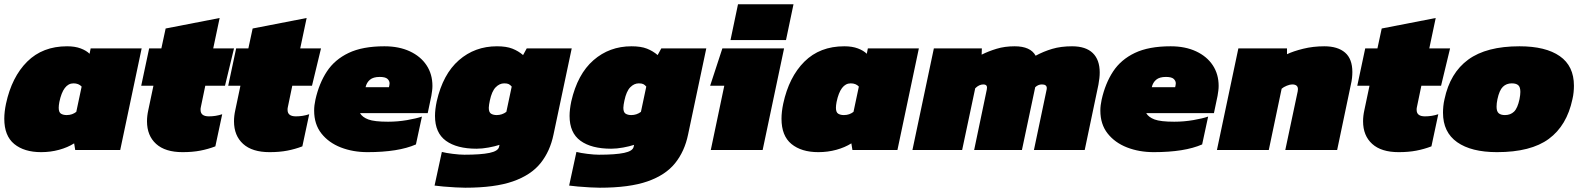

<svg xmlns="http://www.w3.org/2000/svg" viewBox="-24 -700 7380 896"><path d="M168 10Q89 10 42.5 -28Q-4 -66 -4 -146Q-4 -162 -2 -179.5Q0 -197 4 -216Q31 -341 103 -412.5Q175 -484 289 -484Q326 -484 352.5 -474Q379 -464 394 -449L399 -474H637L537 0H327L322 -31Q292 -12 252 -1Q212 10 168 10ZM287 -163Q301 -163 312 -167Q323 -171 332 -178L357 -296Q343 -311 319 -311Q271 -311 253 -224Q250 -208 250 -197Q250 -176 260.5 -169.5Q271 -163 287 -163Z M828 10Q747 10 704.5 -28.5Q662 -67 662 -134Q662 -159 668 -186L692 -300H635L672 -474H729L749 -567L1001 -616L971 -474H1068L1026 -300H934L913 -199Q912 -196 912 -192.5Q912 -189 912 -187Q912 -157 951 -157Q983 -157 1013 -167L981 -17Q947 -4 910.5 3Q874 10 828 10Z M1234 10Q1153 10 1110.5 -28.5Q1068 -67 1068 -134Q1068 -159 1074 -186L1098 -300H1041L1078 -474H1135L1155 -567L1407 -616L1377 -474H1474L1432 -300H1340L1319 -199Q1318 -196 1318 -192.5Q1318 -189 1318 -187Q1318 -157 1357 -157Q1389 -157 1419 -167L1387 -17Q1353 -4 1316.5 3Q1280 10 1234 10Z M1691 10Q1623 10 1566.5 -12Q1510 -34 1476 -77Q1442 -120 1442 -184Q1442 -208 1448 -235Q1465 -311 1501.5 -366.5Q1538 -422 1603 -453Q1668 -484 1770 -484Q1838 -484 1888.5 -460.5Q1939 -437 1966.5 -395.5Q1994 -354 1994 -299Q1994 -288 1992.5 -276.5Q1991 -265 1989 -253L1972 -172H1656Q1667 -153 1695 -142.5Q1723 -132 1787 -132Q1832 -132 1875.5 -139.5Q1919 -147 1945 -156L1917 -26Q1835 10 1691 10ZM1682 -293H1791L1793 -302Q1794 -305 1794 -311Q1794 -323 1784 -332Q1774 -341 1748 -341Q1718 -341 1702.5 -328Q1687 -315 1682 -293Z M2147 176Q2131 176 2102 174.5Q2073 173 2045 170.5Q2017 168 2004 166L2038 9Q2057 14 2089 18Q2121 22 2143 22Q2220 22 2260.5 13.5Q2301 5 2305 -15L2307 -24Q2286 -17 2256 -11.5Q2226 -6 2200 -6Q2108 -6 2057 -43Q2006 -80 2006 -159Q2006 -174 2008 -191Q2010 -208 2014 -227Q2043 -354 2117.5 -419Q2192 -484 2295 -484Q2339 -484 2367 -473Q2395 -462 2417 -443L2434 -474H2644L2559 -72Q2543 6 2498.5 61.5Q2454 117 2369.5 146.5Q2285 176 2147 176ZM2294 -163Q2319 -163 2339 -178L2364 -296Q2357 -304 2350 -307.5Q2343 -311 2329 -311Q2307 -311 2289 -292.5Q2271 -274 2262 -231Q2260 -221 2258.5 -212.5Q2257 -204 2257 -197Q2257 -176 2267.5 -169.5Q2278 -163 2294 -163Z M2775 176Q2759 176 2730 174.5Q2701 173 2673 170.5Q2645 168 2632 166L2666 9Q2685 14 2717 18Q2749 22 2771 22Q2848 22 2888.5 13.5Q2929 5 2933 -15L2935 -24Q2914 -17 2884 -11.5Q2854 -6 2828 -6Q2736 -6 2685 -43Q2634 -80 2634 -159Q2634 -174 2636 -191Q2638 -208 2642 -227Q2671 -354 2745.5 -419Q2820 -484 2923 -484Q2967 -484 2995 -473Q3023 -462 3045 -443L3062 -474H3272L3187 -72Q3171 6 3126.5 61.5Q3082 117 2997.5 146.5Q2913 176 2775 176ZM2922 -163Q2947 -163 2967 -178L2992 -296Q2985 -304 2978 -307.5Q2971 -311 2957 -311Q2935 -311 2917 -292.5Q2899 -274 2890 -231Q2888 -221 2886.5 -212.5Q2885 -204 2885 -197Q2885 -176 2895.5 -169.5Q2906 -163 2922 -163Z M3385 -513 3420 -680H3679L3644 -513ZM3293 0 3356 -300H3290L3347 -474H3635L3535 0Z M3795 10Q3716 10 3669.5 -28Q3623 -66 3623 -146Q3623 -162 3625 -179.5Q3627 -197 3631 -216Q3658 -341 3730 -412.5Q3802 -484 3916 -484Q3953 -484 3979.5 -474Q4006 -464 4021 -449L4026 -474H4264L4164 0H3954L3949 -31Q3919 -12 3879 -1Q3839 10 3795 10ZM3914 -163Q3928 -163 3939 -167Q3950 -171 3959 -178L3984 -296Q3970 -311 3946 -311Q3898 -311 3880 -224Q3877 -208 3877 -197Q3877 -176 3887.5 -169.5Q3898 -163 3914 -163Z M4234 0 4334 -474H4558L4557 -445Q4589 -461 4627 -472.5Q4665 -484 4711 -484Q4785 -484 4809 -440Q4846 -460 4886.5 -472Q4927 -484 4979 -484Q5043 -484 5075.5 -452.5Q5108 -421 5108 -362Q5108 -337 5102 -305L5038 0H4801L4859 -276Q4860 -280 4860.5 -283.5Q4861 -287 4861 -289Q4861 -306 4838 -306Q4821 -306 4807 -293L4745 0H4522L4581 -282Q4582 -286 4582 -292Q4582 -306 4565 -306Q4545 -306 4527 -288L4466 0Z M5360 10Q5292 10 5235.5 -12Q5179 -34 5145 -77Q5111 -120 5111 -184Q5111 -208 5117 -235Q5134 -311 5170.5 -366.5Q5207 -422 5272 -453Q5337 -484 5439 -484Q5507 -484 5557.5 -460.5Q5608 -437 5635.5 -395.5Q5663 -354 5663 -299Q5663 -288 5661.5 -276.5Q5660 -265 5658 -253L5641 -172H5325Q5336 -153 5364 -142.5Q5392 -132 5456 -132Q5501 -132 5544.5 -139.5Q5588 -147 5614 -156L5586 -26Q5504 10 5360 10ZM5351 -293H5460L5462 -302Q5463 -305 5463 -311Q5463 -323 5453 -332Q5443 -341 5417 -341Q5387 -341 5371.5 -328Q5356 -315 5351 -293Z M5655 0 5755 -474H5982V-447Q6011 -461 6057.5 -472.5Q6104 -484 6156 -484Q6219 -484 6253 -454.5Q6287 -425 6287 -364Q6287 -351 6285.5 -336.5Q6284 -322 6280 -305L6216 0H5974L6032 -274Q6033 -278 6033 -284Q6033 -306 6006 -306Q5996 -306 5981 -300Q5966 -294 5957 -286L5897 0Z M6503 10Q6422 10 6379.5 -28.5Q6337 -67 6337 -134Q6337 -159 6343 -186L6367 -300H6310L6347 -474H6404L6424 -567L6676 -616L6646 -474H6743L6701 -300H6609L6588 -199Q6587 -196 6587 -192.5Q6587 -189 6587 -187Q6587 -157 6626 -157Q6658 -157 6688 -167L6656 -17Q6622 -4 6585.5 3Q6549 10 6503 10Z M6962 10Q6842 10 6776 -36.5Q6710 -83 6710 -174Q6710 -188 6711.5 -204Q6713 -220 6717 -237Q6743 -360 6828 -422Q6913 -484 7067 -484Q7189 -484 7255 -438Q7321 -392 7321 -300Q7321 -286 7319.5 -270Q7318 -254 7314 -237Q7288 -114 7204 -52Q7120 10 6962 10ZM6999 -163Q7025 -163 7041.5 -179Q7058 -195 7067 -237Q7069 -248 7070 -256Q7071 -264 7071 -271Q7071 -294 7061 -302.5Q7051 -311 7031 -311Q7006 -311 6989.5 -295Q6973 -279 6964 -237Q6960 -218 6960 -202Q6960 -180 6970 -171.5Q6980 -163 6999 -163Z"/></svg>

Font: Kanit Black
Style: Italic
Weight: 900
Italic angle: -12°
Designer: Katatrad Team
Foundry: CadsonDemak
Version: Version 2.000; ttfautohint (v1.8.3)